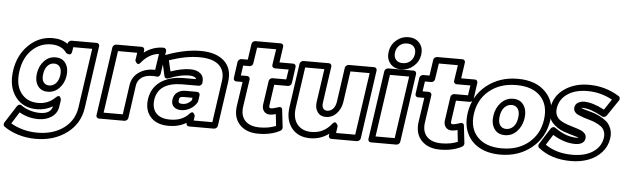

<svg xmlns="http://www.w3.org/2000/svg" viewBox="-60 -1058 4945 1516"><g transform="rotate(5 2412.0 -300.0)"><path d="M2 121.1 88.9 -15.1Q92.3 -20.5 97.4 -24.4Q102.5 -28.3 110.4 -29.8Q118.2 -31.2 126 -24.9Q155.8 -3.4 195.1 8.8Q234.4 21 272.9 21Q319.8 21 344 4.4Q368.2 -12.2 373 -40Q316.4 -5.9 247.1 -5.9Q136.2 -5.9 76.7 -86.7Q17.1 -167.5 35.2 -293.9Q53.2 -418 134.3 -497.1Q215.3 -576.2 325.2 -576.2Q395.5 -576.2 444.8 -541V-543.9Q446.8 -554.7 455.8 -561.8Q464.8 -568.8 474.1 -568.8H673.8Q684.6 -568.8 690.4 -561Q696.3 -553.2 694.8 -543.9L624 -46.9Q605.5 78.6 503.9 153.3Q402.3 228 259.8 228Q184.1 228 118.2 207.3Q52.2 186.5 5.9 152.8Q-1 147.9 -2 138.2Q-2.9 128.4 2 121.1ZM57.1 123Q97.2 147.5 151.9 162.8Q206.5 178.2 267.1 178.2Q393.1 178.2 476.1 116.9Q559.1 55.7 574.2 -46.9L642.1 -519H492.2L486.8 -484.9Q484.9 -471.7 479.2 -465.3Q473.6 -459 467.3 -459.2Q460.9 -459.5 454.6 -461.4Q448.2 -463.4 444.3 -466.3L439.9 -469.2Q400.9 -525.9 317.9 -525.9Q229 -525.9 164.8 -463.4Q100.6 -400.9 85 -293.9Q69.3 -184.6 117.2 -120.4Q165 -56.2 253.9 -56.2Q333.5 -56.2 389.2 -111.8Q406.2 -127.4 415.5 -123.8Q424.8 -120.1 427.7 -108.4L431.2 -96.2L422.9 -41Q415.5 10.7 371.8 40.8Q328.1 70.8 266.1 70.8Q184.6 70.8 115.2 30.8ZM224.1 -288.1Q232.9 -347.7 270 -387.2Q307.1 -426.8 360.8 -426.8Q414.6 -426.8 441.2 -387.5Q467.8 -348.1 459 -288.1Q450.2 -229.5 412.4 -190.2Q374.5 -150.9 320.8 -150.9Q268.1 -150.9 241.7 -190.2Q215.3 -229.5 224.1 -288.1ZM273.9 -288.1Q267.6 -246.1 283 -223.6Q298.3 -201.2 328.1 -201.2Q358.4 -201.2 380.6 -223.6Q402.8 -246.1 409.2 -288.1Q415 -331.5 399.4 -354.2Q383.8 -377 353 -377Q323.7 -377 301.8 -353.8Q279.8 -330.6 273.9 -288.1Z M721.7 0 799.8 -543.9Q801.8 -554.7 810.8 -561.8Q819.8 -568.8 829.1 -568.8H1030.8Q1041.5 -568.8 1047.4 -561Q1053.2 -553.2 1051.8 -543.9L1049.8 -524.9Q1118.7 -577.1 1202.6 -577.1Q1213.4 -577.1 1219.7 -569.1Q1226.1 -561 1225.1 -551.8L1197.8 -370.1Q1196.8 -360.4 1189 -351.8Q1181.2 -343.3 1167 -345.2Q1155.8 -347.2 1135.7 -347.2Q1080.1 -347.2 1048.3 -324Q1016.6 -300.8 1010.7 -259.8L974.1 0Q972.7 10.7 963.4 17.8Q954.1 24.9 944.8 24.9H742.7Q731.9 24.9 726.1 17.1Q720.2 9.3 721.7 0ZM775.9 -24.9H927.7L960.9 -259.8Q970.7 -325.7 1023.9 -362.5Q1077.1 -399.4 1151.9 -397L1170.9 -524.9Q1091.3 -516.1 1033.7 -444.8Q1025.9 -434.6 1018.6 -432.1Q1011.2 -429.7 1006.1 -433.6Q1001 -437.5 997.1 -442.9Q993.2 -448.2 991.7 -453.1L989.7 -458L999 -519H846.7Z M1115.7 -162.1Q1128.9 -252.4 1198.5 -301.5Q1268.1 -350.6 1378.4 -352.1H1480.5Q1471.7 -376 1420.4 -376Q1352.5 -376 1261.7 -338.9Q1252 -334.5 1242.2 -338.4Q1232.4 -342.3 1229.5 -353L1199.7 -486.8Q1197.8 -496.6 1202.9 -505.9Q1208 -515.1 1217.3 -519Q1369.6 -577.1 1497.6 -577.1Q1620.1 -577.1 1684.6 -518.1Q1749 -459 1734.4 -353L1683.6 0Q1682.1 10.7 1672.9 17.8Q1663.6 24.9 1654.3 24.9H1456.5Q1445.8 24.9 1439.9 17.1Q1434.1 9.3 1435.5 0V-2Q1375 34.2 1296.4 34.2Q1201.2 34.2 1152.3 -20Q1103.5 -74.2 1115.7 -162.1ZM1165.5 -162.1Q1156.2 -94.7 1191.7 -55.4Q1227.1 -16.1 1303.7 -16.1Q1398.9 -16.1 1451.7 -75.2Q1460.9 -85.4 1468.8 -87.9Q1476.6 -90.3 1481.2 -85.9Q1485.8 -81.5 1489 -75.9Q1492.2 -70.3 1493.7 -65.4L1494.6 -60.1L1489.7 -24.9H1637.7L1684.6 -353Q1696.8 -436 1647.5 -481.4Q1598.1 -526.9 1490.7 -526.9Q1384.3 -526.9 1253.4 -481.9L1273.4 -395Q1362.8 -425.8 1427.7 -425.8Q1481.4 -425.8 1510.3 -400.1Q1539.1 -374.5 1532.7 -329.1V-327.1Q1531.7 -317.9 1523.4 -309.8Q1515.1 -301.8 1504.4 -301.8H1371.6Q1186 -298.8 1165.5 -162.1ZM1308.6 -176.8Q1313.5 -212.9 1340.1 -232.9Q1366.7 -252.9 1404.3 -252.9H1496.6Q1505.9 -252.9 1512.9 -245.8Q1520 -238.8 1518.6 -228L1511.7 -179.2Q1509.3 -171.9 1507.3 -168.9Q1488.3 -136.2 1454.1 -117.2Q1419.9 -98.1 1382.3 -98.1Q1344.7 -98.1 1323.7 -119.6Q1302.7 -141.1 1308.6 -176.8ZM1358.4 -176.8Q1356 -161.6 1362.5 -154.8Q1369.1 -147.9 1389.6 -147.9Q1412.1 -147.9 1431.4 -158.2Q1450.7 -168.5 1462.4 -185.1L1464.4 -203.1H1397.5Q1374.5 -203.1 1367.2 -197.3Q1359.9 -191.4 1358.4 -176.8Z M1776.4 -387.2 1794.4 -516.1Q1796.4 -526.9 1805.4 -533.9Q1814.5 -541 1823.2 -541H1873.5L1891.6 -667Q1893.1 -677.7 1902.1 -684.8Q1911.1 -691.9 1920.4 -691.9H2121.6Q2132.3 -691.9 2138.2 -684.1Q2144 -676.3 2142.6 -667L2124.5 -541H2233.4Q2244.1 -541 2250 -533.2Q2255.9 -525.4 2254.4 -516.1L2236.3 -387.2Q2234.9 -376.5 2225.8 -369.1Q2216.8 -361.8 2207.5 -361.8H2098.6L2075.7 -201.2Q2072.8 -184.1 2076.7 -179Q2080.6 -173.8 2092.3 -173.8Q2104 -173.8 2147.5 -188Q2155.8 -192.4 2166.3 -188.7Q2176.8 -185.1 2178.2 -170.9L2194.3 -32.2Q2195.3 -24.4 2190.9 -16.4Q2186.5 -8.3 2178.2 -3.9Q2106.4 34.2 2009.3 34.2Q1912.6 35.2 1859.4 -20.3Q1806.2 -75.7 1819.3 -169.9L1847.7 -361.8H1797.4Q1786.6 -361.8 1780.8 -369.9Q1774.9 -377.9 1776.4 -387.2ZM1829.6 -412.1H1879.4Q1888.7 -412.1 1895.8 -405Q1902.8 -397.9 1901.4 -387.2L1869.6 -169.9Q1858.9 -96.7 1898.2 -55.9Q1937.5 -15.1 2016.6 -16.1Q2084.5 -16.1 2141.6 -39.1L2131.3 -131.8Q2103 -124 2085.4 -124Q2053.7 -124 2037.1 -145.5Q2020.5 -167 2025.4 -201.2L2052.2 -387.2Q2053.2 -396 2061.5 -404.1Q2069.8 -412.1 2080.6 -412.1H2189.5L2201.7 -491.2H2092.3Q2083 -491.2 2075.9 -498.3Q2068.8 -505.4 2070.3 -516.1L2089.4 -642.1H1938.5L1919.4 -516.1Q1918.5 -506.8 1910.4 -499Q1902.3 -491.2 1891.6 -491.2H1841.3Z M2234.4 -199.2 2283.2 -543.9Q2285.2 -554.7 2294.2 -561.8Q2303.2 -568.8 2312 -568.8H2514.2Q2524.9 -568.8 2530.8 -561Q2536.6 -553.2 2535.2 -543.9L2494.1 -255.9Q2489.7 -224.6 2500.7 -209.2Q2511.7 -193.8 2533.2 -193.8Q2560.5 -194.8 2579.3 -215.1Q2598.1 -235.4 2604 -274.9L2642.1 -543.9Q2644 -554.7 2653.1 -561.8Q2662.1 -568.8 2671.4 -568.8H2873Q2883.8 -568.8 2889.6 -561Q2895.5 -553.2 2894 -543.9L2816.4 0Q2814.9 10.7 2805.7 17.8Q2796.4 24.9 2787.1 24.9H2585Q2574.2 24.9 2568.4 17.1Q2562.5 9.3 2564 0L2566.4 -15.1Q2500.5 34.2 2417 34.2Q2320.8 34.2 2270 -30.5Q2219.2 -95.2 2234.4 -199.2ZM2284.2 -199.2Q2271.5 -113.8 2310.1 -64.9Q2348.6 -16.1 2424.3 -16.1Q2520.5 -16.1 2582 -94.2Q2589.8 -104.5 2597.2 -106.9Q2604.5 -109.4 2609.6 -105.5Q2614.7 -101.6 2618.7 -96.2Q2622.6 -90.8 2624.5 -85.9L2626 -81.1L2618.2 -24.9H2770L2841.3 -519H2689L2654.3 -274.9Q2646.5 -220.2 2611.8 -182.4Q2577.1 -144.5 2526.4 -144Q2481.9 -144 2459.7 -176Q2437.5 -208 2444.3 -255.9L2482.4 -519H2330.1Z M2877 0 2955.1 -543.9Q2957 -554.7 2966.1 -561.8Q2975.1 -568.8 2984.4 -568.8H3186Q3196.8 -568.8 3202.6 -561Q3208.5 -553.2 3207 -543.9L3129.4 0Q3127.9 10.7 3118.7 17.8Q3109.4 24.9 3100.1 24.9H2897.9Q2887.2 24.9 2881.3 17.1Q2875.5 9.3 2877 0ZM2931.2 -24.9H3083L3154.3 -519H3002ZM2976.1 -699.2Q2983.4 -754.9 3025.4 -791.5Q3067.4 -828.1 3123 -828.1Q3179.2 -828.1 3210.4 -791.5Q3241.7 -754.9 3234.4 -699.2Q3226.1 -643.6 3183.8 -606.7Q3141.6 -569.8 3085.9 -569.8Q3030.3 -569.8 2999 -606.7Q2967.8 -643.6 2976.1 -699.2ZM3026.4 -699.2Q3021.5 -663.6 3039.8 -641.8Q3058.1 -620.1 3093.3 -620.1Q3129.4 -620.1 3154.3 -641.8Q3179.2 -663.6 3184.1 -699.2Q3189 -734.9 3170.7 -756.3Q3152.3 -777.8 3116.2 -777.8Q3080.6 -777.8 3056.2 -756.6Q3031.7 -735.4 3026.4 -699.2Z M3216.8 -387.2 3234.9 -516.1Q3236.8 -526.9 3245.8 -533.9Q3254.9 -541 3263.7 -541H3314L3332 -667Q3333.5 -677.7 3342.5 -684.8Q3351.6 -691.9 3360.8 -691.9H3562Q3572.8 -691.9 3578.6 -684.1Q3584.5 -676.3 3583 -667L3564.9 -541H3673.8Q3684.6 -541 3690.4 -533.2Q3696.3 -525.4 3694.8 -516.1L3676.8 -387.2Q3675.3 -376.5 3666.3 -369.1Q3657.2 -361.8 3647.9 -361.8H3539.1L3516.1 -201.2Q3513.2 -184.1 3517.1 -179Q3521 -173.8 3532.7 -173.8Q3544.4 -173.8 3587.9 -188Q3596.2 -192.4 3606.7 -188.7Q3617.2 -185.1 3618.7 -170.9L3634.8 -32.2Q3635.7 -24.4 3631.3 -16.4Q3627 -8.3 3618.7 -3.9Q3546.9 34.2 3449.7 34.2Q3353 35.2 3299.8 -20.3Q3246.6 -75.7 3259.8 -169.9L3288.1 -361.8H3237.8Q3227.1 -361.8 3221.2 -369.9Q3215.3 -377.9 3216.8 -387.2ZM3270 -412.1H3319.8Q3329.1 -412.1 3336.2 -405Q3343.3 -397.9 3341.8 -387.2L3310.1 -169.9Q3299.3 -96.7 3338.6 -55.9Q3377.9 -15.1 3457 -16.1Q3524.9 -16.1 3582 -39.1L3571.8 -131.8Q3543.5 -124 3525.9 -124Q3494.1 -124 3477.5 -145.5Q3460.9 -167 3465.8 -201.2L3492.7 -387.2Q3493.7 -396 3502 -404.1Q3510.3 -412.1 3521 -412.1H3629.9L3642.1 -491.2H3532.7Q3523.4 -491.2 3516.4 -498.3Q3509.3 -505.4 3510.7 -516.1L3529.8 -642.1H3378.9L3359.9 -516.1Q3358.9 -506.8 3350.8 -499Q3342.8 -491.2 3332 -491.2H3281.7Z M3639.6 -272Q3659.7 -409.2 3762.7 -492.7Q3865.7 -576.2 4011.7 -576.2Q4157.7 -576.2 4236.1 -492.4Q4314.5 -408.7 4294.4 -272Q4274.9 -135.7 4172.6 -51.8Q4070.3 32.2 3923.8 32.2Q3827.6 32.2 3758.8 -5.4Q3689.9 -43 3658.4 -112.3Q3627 -181.6 3639.6 -272ZM3689.5 -272Q3672.9 -156.7 3738.3 -87.4Q3803.7 -18.1 3931.6 -18.1Q4059.1 -18.1 4143.6 -87.2Q4228 -156.2 4244.6 -272Q4261.2 -388.7 4197 -457.3Q4132.8 -525.9 4004.4 -525.9Q3876 -525.9 3791 -456.8Q3706.1 -387.7 3689.5 -272ZM3843.8 -270Q3853 -332.5 3892.8 -374.3Q3932.6 -416 3988.8 -416Q4044.4 -416 4072.3 -374.3Q4100.1 -332.5 4090.8 -270Q4081.5 -207 4042 -165.5Q4002.4 -124 3946.8 -124Q3890.1 -124 3862.3 -165.5Q3834.5 -207 3843.8 -270ZM3893.6 -270Q3887.2 -223.1 3903.8 -198.5Q3920.4 -173.8 3953.6 -173.8Q3986.3 -173.8 4010.3 -198.7Q4034.2 -223.6 4040.5 -270Q4046.9 -315.9 4030 -341.1Q4013.2 -366.2 3981.4 -366.2Q3948.2 -366.2 3924.1 -341.1Q3899.9 -315.9 3893.6 -270Z M4222.2 -79.1 4302.2 -206.1Q4305.7 -211.4 4310.8 -215.3Q4315.9 -219.2 4324 -220.7Q4332 -222.2 4340.3 -215.8Q4428.7 -152.8 4514.2 -152.8Q4517.6 -152.8 4522.9 -153.3Q4528.3 -153.8 4529.3 -153.8Q4522.5 -158.2 4502.7 -163.8Q4482.9 -169.4 4460 -176Q4437 -182.6 4409.9 -192.1Q4382.8 -201.7 4359.4 -217Q4335.9 -232.4 4317.4 -252.7Q4298.8 -272.9 4290.3 -303.5Q4281.7 -334 4287.1 -371.1Q4301.8 -467.3 4382.3 -522.7Q4462.9 -578.1 4574.2 -578.1Q4707 -578.1 4816.4 -508.8Q4824.7 -503.9 4825.7 -493.7Q4826.7 -483.4 4821.3 -475.1L4735.4 -348.1Q4729.5 -339.4 4718.5 -336.2Q4707.5 -333 4700.2 -337.9Q4602.5 -392.1 4541 -392.1Q4538.1 -392.1 4533.9 -391.6Q4529.8 -391.1 4529.3 -391.1Q4536.6 -386.2 4562.3 -378.9Q4587.9 -371.6 4616.5 -364Q4645 -356.4 4677.2 -340.3Q4709.5 -324.2 4733.6 -303.7Q4757.8 -283.2 4771.2 -248.5Q4784.7 -213.9 4778.3 -170.9Q4769 -106.9 4727.1 -60.1Q4685.1 -13.2 4622.3 10.5Q4559.6 34.2 4484.4 34.2Q4326.2 34.2 4225.1 -47.9Q4218.8 -52.7 4218 -62.3Q4217.3 -71.8 4222.2 -79.1ZM4276.4 -77.1Q4363.3 -16.1 4491.2 -16.1Q4591.8 -16.1 4654.5 -58.1Q4717.3 -100.1 4728 -170.9Q4731.9 -200.2 4723.1 -222.9Q4714.4 -245.6 4696.3 -259.3Q4678.2 -272.9 4654.3 -283.9Q4630.4 -294.9 4604.5 -301.8Q4578.6 -308.6 4554.4 -316.9Q4530.3 -325.2 4511.5 -333.7Q4492.7 -342.3 4482.4 -356.9Q4472.2 -371.6 4475.1 -391.1Q4479 -417.5 4501.5 -429.7Q4523.9 -441.9 4549.3 -441.9Q4615.2 -441.9 4709 -393.1L4765.1 -477.1Q4673.3 -527.8 4567.4 -527.8Q4470.7 -527.8 4409.4 -485.8Q4348.1 -443.8 4337.4 -371.1Q4332.5 -337.9 4344.5 -313.5Q4356.4 -289.1 4379.2 -275.1Q4401.9 -261.2 4429.9 -251.2Q4458 -241.2 4486.6 -233.2Q4515.1 -225.1 4538.1 -215.8Q4561 -206.5 4574.2 -190.7Q4587.4 -174.8 4584 -152.8Q4582 -138.2 4573.7 -127.7Q4565.4 -117.2 4553.2 -112.1Q4541 -106.9 4530 -105Q4519 -103 4507.3 -103Q4418.9 -103 4328.1 -159.2Z"/></g></svg>

Font: Trueno ExtraBold Outline
Style: Italic
Weight: 800
Width: 6
Designer: Julieta Ulanovsky
Foundry: Julieta Ulanovsky
Version: Version 3.001b | FøM Fix